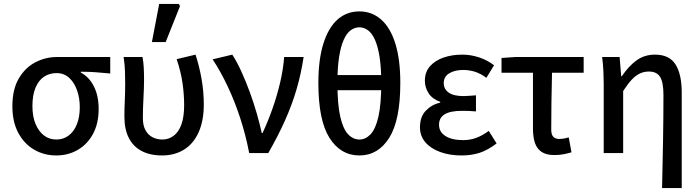

<svg xmlns="http://www.w3.org/2000/svg" viewBox="-20 -779 3560 977"><path d="M266 12Q205 12 154.5 -17Q104 -46 73.5 -102Q43 -158 43 -239Q43 -324 75.5 -379.5Q108 -435 160 -462Q212 -489 271 -489H541V-405Q500 -409 465.5 -411.5Q431 -414 391 -414V-410Q434 -387 458 -339Q482 -291 482 -225Q482 -151 453.5 -98Q425 -45 376 -16.5Q327 12 266 12ZM267 -69Q302 -69 329 -89Q356 -109 371 -146Q386 -183 386 -234Q386 -280 372 -319.5Q358 -359 332 -383Q306 -407 268 -407Q232 -407 204.5 -389Q177 -371 161 -333.5Q145 -296 145 -239Q145 -186 161 -148Q177 -110 204 -89.5Q231 -69 267 -69Z M805 12Q743 12 700 -11Q657 -34 635 -78Q613 -122 613 -185Q613 -227 615 -268Q617 -309 617 -350Q617 -380 616 -415Q615 -450 609 -489H705Q710 -464 711.5 -435Q713 -406 713 -373Q713 -335 710 -280Q707 -225 707 -179Q707 -140 720.5 -116Q734 -92 756.5 -80.5Q779 -69 806 -69Q838 -69 863.5 -88Q889 -107 903 -145.5Q917 -184 917 -244Q917 -297 909 -354.5Q901 -412 879 -478L975 -501Q995 -439 1006 -375.5Q1017 -312 1017 -247Q1017 -165 991 -106.5Q965 -48 917 -18Q869 12 805 12ZM753 -565 790 -759H890L896 -748L823 -565Z M1248 0Q1231 -90 1203 -176Q1175 -262 1139 -338.5Q1103 -415 1062 -477L1162 -501Q1186 -464 1208.5 -414.5Q1231 -365 1251 -310.5Q1271 -256 1286.5 -202Q1302 -148 1312 -102H1316Q1344 -162 1367 -227.5Q1390 -293 1405.5 -359Q1421 -425 1426 -489H1525Q1512 -403 1489 -324.5Q1466 -246 1430.5 -166.5Q1395 -87 1345 0Z M1809 12Q1713 12 1656.5 -77.5Q1600 -167 1600 -357Q1600 -477 1626 -558.5Q1652 -640 1698.5 -680.5Q1745 -721 1809 -721Q1872 -721 1919 -680Q1966 -639 1991.5 -558Q2017 -477 2017 -357Q2017 -167 1960.5 -77.5Q1904 12 1809 12ZM1809 -69Q1840 -69 1865.5 -95.5Q1891 -122 1905.5 -185Q1920 -248 1920 -357Q1920 -435 1911.5 -489Q1903 -543 1888 -576.5Q1873 -610 1852.5 -625Q1832 -640 1809 -640Q1785 -640 1764.5 -625Q1744 -610 1729 -576.5Q1714 -543 1705.5 -489Q1697 -435 1697 -357Q1697 -248 1711.5 -185Q1726 -122 1751.5 -95.5Q1777 -69 1809 -69ZM1654 -320V-397H1963V-320Z M2329 12Q2268 12 2220 -5.5Q2172 -23 2144.5 -55Q2117 -87 2117 -131Q2117 -185 2147 -216Q2177 -247 2220 -257V-261Q2180 -275 2161 -304.5Q2142 -334 2142 -368Q2142 -413 2168.5 -442.5Q2195 -472 2238 -486.5Q2281 -501 2332 -501Q2376 -501 2418 -487Q2460 -473 2494 -447L2455 -383Q2427 -404 2398 -413.5Q2369 -423 2336 -423Q2294 -423 2266 -406Q2238 -389 2238 -356Q2238 -326 2263 -308Q2288 -290 2339 -290Q2354 -290 2369 -291.5Q2384 -293 2402 -294V-212Q2383 -214 2365.5 -214.5Q2348 -215 2331 -215Q2272 -215 2243 -197.5Q2214 -180 2214 -144Q2214 -108 2246.5 -87Q2279 -66 2338 -66Q2371 -66 2402 -77Q2433 -88 2467 -113L2507 -49Q2462 -15 2421 -1.5Q2380 12 2329 12Z M2801 10Q2760 10 2736 -6Q2712 -22 2702 -52Q2692 -82 2692 -125V-409H2532V-484L2603 -489H2950V-409H2789Q2787 -332 2786 -258Q2785 -184 2785 -119Q2785 -94 2795.5 -83Q2806 -72 2825 -72Q2837 -72 2849 -74Q2861 -76 2874 -80L2888 -4Q2872 1 2849.5 5.5Q2827 10 2801 10Z M3349 178Q3350 119 3351.5 56.5Q3353 -6 3354 -68Q3355 -130 3355.5 -187.5Q3356 -245 3356 -295Q3356 -360 3339 -387.5Q3322 -415 3282 -415Q3258 -415 3237 -405.5Q3216 -396 3195.5 -374.5Q3175 -353 3151 -316V0H3052V-350Q3052 -380 3050.5 -415Q3049 -450 3044 -489H3133L3141 -391H3144Q3180 -444 3220 -472.5Q3260 -501 3313 -501Q3386 -501 3417.5 -451Q3449 -401 3449 -308V178Z"/></svg>

Font: Source Sans 3 Medium
Style: Regular
Weight: 500
Designer: Paul D. Hunt
Foundry: Adobe
Version: Version 3.052;hotconv 1.1.0;makeotfexe 2.6.0